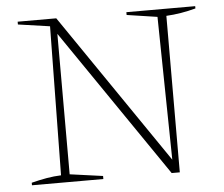

<svg xmlns="http://www.w3.org/2000/svg" viewBox="-48 -698 877 753"><g transform="rotate(-5 390.5 -322.0)"><path d="M476 -644H747V-635Q688 -619 631 -616L630 0H598L199 -583V-30L329 -12V0H48V-10Q79 -18 108 -23Q137 -28 165 -29L173 -615L48 -633V-644H200L605 -52L596 -615L476 -633Z"/></g></svg>

Font: Piazzolla SC Thin
Style: Regular
Weight: 100
Designer: Juan Pablo del Peral
Foundry: Huerta Tipografica
Version: Version 1.330